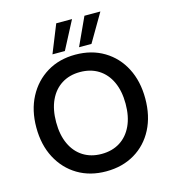

<svg xmlns="http://www.w3.org/2000/svg" viewBox="-132 -1031 1035 1151"><g transform="rotate(-15 385.0 -455.5)"><path d="M385 12Q285 12 209 -33.5Q133 -79 90 -160.5Q47 -242 47 -350Q47 -457 90 -538.5Q133 -620 209 -666Q285 -712 385 -712Q486 -712 562.5 -666Q639 -620 681 -538.5Q723 -457 723 -350Q723 -242 681 -160.5Q639 -79 562.5 -33.5Q486 12 385 12ZM385 -96Q451 -96 499.5 -126.5Q548 -157 574.5 -214Q601 -271 601 -350Q601 -429 574.5 -486Q548 -543 499.5 -573.5Q451 -604 385 -604Q320 -604 271.5 -573.5Q223 -543 196.5 -486Q170 -429 170 -350Q170 -271 196.5 -214Q223 -157 271.5 -126.5Q320 -96 385 -96ZM419 -749 499 -923H598L496 -749ZM254 -749 324 -923H422L331 -749Z"/></g></svg>

Font: DM Sans 12pt SemiBold
Style: Regular
Weight: 600
Version: Version 4.004;gftools[0.9.30]